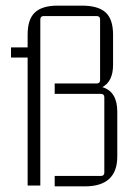

<svg xmlns="http://www.w3.org/2000/svg" viewBox="-20 -658 486 681"><path d="M396 -103Q396 3 281 3H174V-34H338Q350 -34 350 -46V-313Q350 -325 338 -325H174V-362H323Q335 -362 335 -374V-589Q335 -601 323 -601H135Q123 -601 123 -589V0H78V-454H19V-490H78V-535Q78 -590 104 -614Q130 -638 184 -638H271Q328 -638 354.5 -614Q381 -590 381 -535V-428Q381 -369 343 -349Q396 -333 396 -262Z"/></svg>

Font: Gemunu Libre ExtraLight
Style: Regular
Weight: 200
Designer: Puspanada Ekanayake, Sola Matas, Pathum Egodawatta, Kosala Senevirathne
Foundry: mooniak
Version: Version 1.100